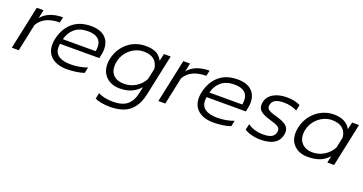

<svg xmlns="http://www.w3.org/2000/svg" viewBox="-38 -1133 3786 2002"><g transform="rotate(20 1855.5 -132.5)"><path d="M122 -480H197L177 -386Q254 -480 414 -480L400 -418Q227 -418 161 -303L97 0H20Z M405 -176Q405 -208 412 -239Q438 -358 516.5 -426.5Q595 -495 721 -495Q824 -495 877 -446Q930 -397 930 -314Q930 -283 923 -252L914 -210H478Q475 -191 475 -173Q475 -46 657 -46Q704 -46 751.5 -54.5Q799 -63 838 -78L824 -13Q792 -1 738.5 7Q685 15 636 15Q528 15 466.5 -35Q405 -85 405 -176ZM854 -265Q859 -292 859 -311Q859 -433 707 -433Q617 -433 562.5 -387Q508 -341 490 -265Z M1023 200 1037 135Q1105 169 1202 169Q1304 169 1358 125Q1412 81 1431 -10L1446 -81Q1402 -32 1347.5 -8.5Q1293 15 1219 15Q1159 15 1112.5 -9Q1066 -33 1040 -77Q1014 -121 1014 -180Q1014 -208 1020 -239Q1036 -315 1080.5 -373.5Q1125 -432 1188.5 -463.5Q1252 -495 1326 -495Q1400 -495 1444.5 -472.5Q1489 -450 1515 -399L1533 -480H1608L1510 -20Q1483 104 1407.5 167Q1332 230 1189 230Q1141 230 1096.5 222Q1052 214 1023 200ZM1467 -181 1492 -300Q1485 -364 1443.5 -398.5Q1402 -433 1329 -433Q1276 -433 1227.5 -408.5Q1179 -384 1144 -340Q1109 -296 1097 -239Q1091 -211 1091 -187Q1091 -121 1131.5 -83.5Q1172 -46 1246 -46Q1317 -46 1376 -82Q1435 -118 1467 -181Z M1748 -480H1823L1803 -386Q1880 -480 2040 -480L2026 -418Q1853 -418 1787 -303L1723 0H1646Z M2031 -176Q2031 -208 2038 -239Q2064 -358 2142.5 -426.5Q2221 -495 2347 -495Q2450 -495 2503 -446Q2556 -397 2556 -314Q2556 -283 2549 -252L2540 -210H2104Q2101 -191 2101 -173Q2101 -46 2283 -46Q2330 -46 2377.5 -54.5Q2425 -63 2464 -78L2450 -13Q2418 -1 2364.5 7Q2311 15 2262 15Q2154 15 2092.5 -35Q2031 -85 2031 -176ZM2480 -265Q2485 -292 2485 -311Q2485 -433 2333 -433Q2243 -433 2188.5 -387Q2134 -341 2116 -265Z M2604 -32 2618 -97Q2690 -46 2790 -46Q2852 -46 2883 -63.5Q2914 -81 2922 -116Q2924 -123 2924 -136Q2924 -163 2899 -179Q2874 -195 2804 -215Q2738 -234 2703.5 -260Q2669 -286 2669 -333Q2669 -346 2672 -361Q2686 -426 2746 -460.5Q2806 -495 2893 -495Q2939 -495 2978.5 -486.5Q3018 -478 3044 -463L3030 -398Q3001 -414 2963 -423.5Q2925 -433 2883 -433Q2747 -433 2747 -341Q2747 -324 2757.5 -312.5Q2768 -301 2794 -290.5Q2820 -280 2870 -266Q2941 -246 2972 -218.5Q3003 -191 3003 -149Q3003 -132 2999 -116Q2972 15 2779 15Q2732 15 2680.5 1.5Q2629 -12 2604 -32Z M3103 -176Q3103 -208 3110 -239Q3126 -314 3171.5 -372.5Q3217 -431 3281 -463Q3345 -495 3416 -495Q3485 -495 3532.5 -470Q3580 -445 3603 -399L3621 -480H3698L3596 0H3521L3537 -75Q3490 -26 3436.5 -5.5Q3383 15 3307 15Q3215 15 3159 -36.5Q3103 -88 3103 -176ZM3557 -179 3582 -299Q3577 -362 3535 -397.5Q3493 -433 3419 -433Q3366 -433 3317.5 -408.5Q3269 -384 3234 -340Q3199 -296 3187 -239Q3182 -219 3182 -192Q3182 -125 3224.5 -85.5Q3267 -46 3336 -46Q3405 -46 3464 -81.5Q3523 -117 3557 -179Z"/></g></svg>

Font: Prompt Light
Style: Italic
Weight: 300
Italic angle: -12°
Designer: Katatrad Team
Foundry: CadsonDemak
Version: Version 1.000